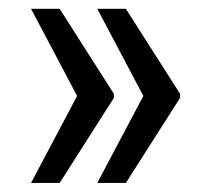

<svg xmlns="http://www.w3.org/2000/svg" viewBox="-20 -483 458 429"><path d="M113.3 -463.4 234.4 -273.4V-264.2L113.3 -74.2H49.3L152.3 -268.6L49.3 -463.4ZM261.2 -463.4 382.3 -273.4V-264.2L261.2 -74.2H197.3L300.3 -268.6L197.3 -463.4Z"/></svg>

Font: Roboto Condensed
Style: Regular
Weight: 400
Designer: Google
Version: Version 2.001047; 2015